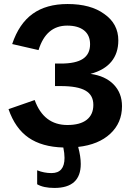

<svg xmlns="http://www.w3.org/2000/svg" viewBox="-20 -718 666 946"><path d="M581.1 -194.8Q581.1 -112.8 523.4 -59.1Q465.8 -5.4 365.2 5.9Q377.9 53.7 377.9 89.8Q377.9 208 248 208Q194.3 208 163.1 189.9V121.1Q197.3 134.8 233.9 134.8Q297.9 134.8 297.9 60.1Q297.9 37.1 292 8.8Q186.5 5.9 120.6 -39.8Q54.7 -85.4 22 -180.2L150.9 -225.1Q195.3 -102.1 312 -102.1Q374.5 -102.1 407.2 -127.7Q439.9 -153.3 439.9 -201.2Q439.9 -249.5 401.1 -271.7Q362.3 -293.9 279.8 -293.9H251V-404.8H279.8Q353.5 -404.8 388.7 -428.2Q423.8 -451.7 423.8 -500Q423.8 -544.4 394.3 -568.1Q364.7 -591.8 311 -591.8Q207 -591.8 169.9 -471.2L40 -501Q73.7 -601.6 140.9 -649.9Q208 -698.2 313 -698.2Q427.2 -698.2 494.1 -648.9Q563 -600.6 563 -519Q563 -455.6 528.3 -413.8Q493.7 -372.1 425.8 -354Q498.5 -344.2 539.8 -302Q581.1 -259.8 581.1 -194.8Z"/></svg>

Font: Libra Sans Modern
Style: Bold
Weight: 700
Foundry: Stefan Peev, Context Ltd
Version: Version 1.000